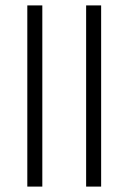

<svg xmlns="http://www.w3.org/2000/svg" viewBox="-20 -690 474 710"><path d="M354 -670H298.5V0H354ZM136.5 -670H81V0H136.5Z"/></svg>

Font: Anek Odia Light
Style: Regular
Weight: 300
Designer: Yesha Goshar & Mahesh Sahu (Odia), Yesha Goshar (Latin)
Foundry: Ek Type
Version: Version 1.003